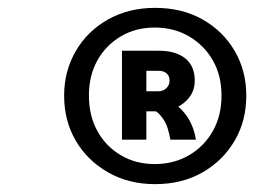

<svg xmlns="http://www.w3.org/2000/svg" viewBox="-20 -760 690 488"><path d="M329 -477V-528H382Q395 -528 403 -536Q411 -544 411 -555Q411 -567 403.5 -573.5Q396 -580 383 -580H329V-631H384Q427 -631 451 -611.5Q475 -592 475 -555Q475 -521 448 -499Q421 -477 382 -477ZM290 -405V-631H352V-405ZM413 -405Q411 -418 406 -434.5Q401 -451 388 -466.5Q375 -482 347 -492L405 -510Q436 -491 454 -466Q472 -441 478 -405ZM374 -292Q307 -292 254.5 -322Q202 -352 172.5 -402.5Q143 -453 143 -517Q143 -579 172.5 -630Q202 -681 254.5 -710.5Q307 -740 374 -740Q443 -740 495 -710.5Q547 -681 576.5 -630.5Q606 -580 606 -517Q606 -453 576.5 -402.5Q547 -352 495 -322Q443 -292 374 -292ZM373 -343Q422 -343 460.5 -365.5Q499 -388 521 -427Q543 -466 543 -517Q543 -568 521 -606.5Q499 -645 460.5 -667.5Q422 -690 373 -690Q325 -690 287 -667.5Q249 -645 227.5 -606.5Q206 -568 206 -517Q206 -466 227.5 -427Q249 -388 287 -365.5Q325 -343 373 -343Z"/></svg>

Font: Azeret Mono Thin SemiBold
Style: Italic
Weight: 600
Italic angle: -12°
Version: Version 1.002